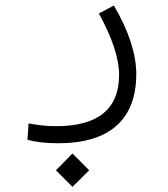

<svg xmlns="http://www.w3.org/2000/svg" viewBox="-20 -310 626 714"><path d="M197.8 222.7C387.7 222.7 486.8 133.8 486.8 -34.7C486.8 -108.9 458.5 -196.3 403.3 -289.6L347.7 -259.8C398.4 -168 422.9 -91.3 422.9 -31.2C422.9 96.2 342.8 159.2 189.9 159.2C147.9 159.2 123 155.3 86.4 148.9L82 210C116.2 218.8 152.3 222.7 197.8 222.7ZM249.5 384.8 311.5 323.2 249.5 260.7 188 323.2Z"/></svg>

Font: Cascadia Mono NF Light
Style: Regular
Weight: 300
Monospace: yes
Designer: Aaron Bell
Foundry: Saja Typeworks
Version: Version 2404.023